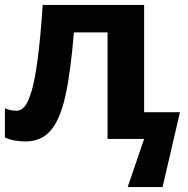

<svg xmlns="http://www.w3.org/2000/svg" viewBox="-20 -566 767 782"><path d="M567 -109H713L642 196H500L567 0H418V-434H281Q268 -274 246.5 -176.5Q225 -79 186.5 -34.5Q148 10 85 10Q33 10 0 -6V-125Q23 -115 48 -115Q66 -115 81 -133Q96 -151 109.5 -198Q123 -245 134 -329.5Q145 -414 154 -546H567Z"/></svg>

Font: Noto Sans
Style: Bold
Weight: 700
Designer: Monotype Design Team
Foundry: Monotype Imaging Inc.
Version: Version 2.000;GOOG;noto-source:20170915:90ef993387c0; ttfaut